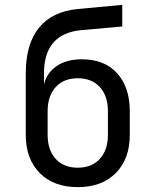

<svg xmlns="http://www.w3.org/2000/svg" viewBox="-20 -760 640 790"><path d="M300 10Q201 10 143.5 -48Q86 -106 86 -205V-458Q86 -579 140.5 -646Q195 -713 301 -723L483 -740V-651L315 -636Q161 -622 161 -458V-413Q173 -461 213.5 -488.5Q254 -516 316 -516Q411 -516 462.5 -458Q514 -400 514 -303V-205Q514 -106 456.5 -48Q399 10 300 10ZM300 -70Q358 -70 391 -106.5Q424 -143 424 -205V-303Q424 -365 391 -401.5Q358 -438 300 -438Q242 -438 209 -401.5Q176 -365 176 -303V-205Q176 -143 209 -106.5Q242 -70 300 -70Z"/></svg>

Font: JetBrainsMonoNL NFM
Style: Regular
Weight: 400
Monospace: yes
Designer: Philipp Nurullin, Konstantin Bulenkov
Foundry: JetBrains
Version: Version 2.304; ttfautohint (v1.8.4.7-5d5b);Nerd Fonts 3.3.0